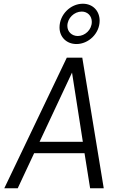

<svg xmlns="http://www.w3.org/2000/svg" viewBox="-20 -1009 617 1029"><path d="M390 -773C454 -773 514 -829 514 -898C514 -950 478 -989 424 -989C358 -989 299 -931 299 -862C299 -811 336 -773 390 -773ZM418 -947C449 -947 472 -924 472 -892C472 -849 435 -816 397 -816C365 -816 341 -839 341 -870C341 -912 378 -947 418 -947ZM463 0H536L421 -700H338L3 0H75L163 -188H433ZM192 -249 366 -620 424 -249Z"/></svg>

Font: Arthouse Owned
Style: Italic
Weight: 400
Italic angle: -10°
Designer: Jeremy Tribby
Foundry: Tribby Type
Version: Version 1.000;PS 001.000;hotconv 1.0.88;makeotf.lib2.5.64775